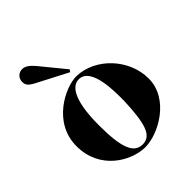

<svg xmlns="http://www.w3.org/2000/svg" viewBox="-188 -747 902 902"><g transform="rotate(-45 263.0 -296.5)"><path d="M496 -179C496 -310 385 -424 265 -427H261C192 -427 31 -353 31 -194C31 -39 162 35 252 38H257C346 38 496 -45 496 -179ZM340 -187C334 -43 317 17 261 20H257C198 20 175 -42 175 -189C175 -337 208 -409 261 -409C345 -409 340 -237 340 -187ZM256 -461 264 -472 165 -593C144 -618 126 -631 106 -631C82 -631 64 -612 64 -588C64 -565 76 -556 98 -543Z"/></g></svg>

Font: Purple Purse
Style: Regular
Weight: 400
Designer: Astigmatic (AOETI)
Foundry: Astigmatic (AOETI)
Version: Version 1.000